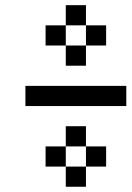

<svg xmlns="http://www.w3.org/2000/svg" viewBox="-20 -712 502 732"><path d="M230.8 -384.6H307.7V-307.7H230.8ZM76.9 -384.6H153.8V-307.7H76.9ZM153.8 -384.6H230.8V-307.7H153.8ZM307.7 -384.6H384.6V-307.7H307.7ZM384.6 -384.6H461.5V-307.7H384.6ZM230.8 -538.5H307.7V-461.5H230.8ZM153.8 -615.4H230.8V-538.5H153.8ZM307.7 -615.4H384.6V-538.5H307.7ZM230.8 -692.3H307.7V-615.4H230.8ZM230.8 -230.8H307.7V-153.8H230.8ZM153.8 -153.8H230.8V-76.9H153.8ZM307.7 -153.8H384.6V-76.9H307.7ZM230.8 -76.9H307.7V0H230.8Z"/></svg>

Font: Jacquarda Bastarda 9
Style: Regular
Weight: 400
Designer: Sarah Cadigan-Fried
Version: Version 1.000; ttfautohint (v1.8.4.7-5d5b)